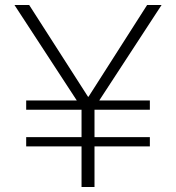

<svg xmlns="http://www.w3.org/2000/svg" viewBox="-20 -750 706 770"><path d="M85 -163V-200H307V-310H85V-347H288L38 -730H97L333 -362H335L570 -730H628L378 -347H581V-310H359V-200H581V-163H359V0H307V-163Z"/></svg>

Font: M PLUS 1p Light
Style: Regular
Weight: 300
Version: Version 1.061